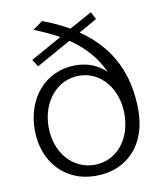

<svg xmlns="http://www.w3.org/2000/svg" viewBox="-83 -804 758 883"><g transform="rotate(-10 295.5 -362.5)"><path d="M538 -253C538 -414 481 -552 334 -652L419 -700L401 -735L296 -677C259 -698 219 -717 173 -734L127 -701C170 -684 208 -667 243 -647L98 -566L119 -532L281 -623C356 -572 402 -514 430 -451C396 -486 347 -507 288 -507C151 -507 53 -398 53 -246C53 -97 150 10 293 10C446 10 538 -98 538 -253ZM297 -41C193 -41 118 -130 118 -248C118 -366 193 -457 296 -457C398 -457 472 -366 472 -248C472 -129 400 -41 297 -41Z"/></g></svg>

Font: United Sans ExtraLight
Style: Regular
Weight: 200
Designer: Pablo Impallari, Rodrigo Fuenzalida (Modified by Dan O. Williams)
Version: Version 1.000;PS 001.000;hotconv 1.0.88;makeotf.lib2.5.64775